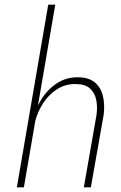

<svg xmlns="http://www.w3.org/2000/svg" viewBox="-20 -800 515 820"><path d="M216 -780H186L52 0H82ZM392 -308 338 0H368L423 -311Q428 -354 419.5 -390Q411 -426 385 -448Q359 -470 311 -470Q261 -470 221 -443Q181 -416 155 -373Q129 -330 118 -281H130Q140 -321 163.5 -358Q187 -395 223 -418.5Q259 -442 303 -441Q344 -441 364.5 -422Q385 -403 391 -373.5Q397 -344 392 -308Z"/></svg>

Font: Jost ExtraLight
Style: Italic
Weight: 250
Italic angle: -5°
Version: Version 3.710